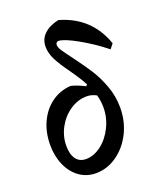

<svg xmlns="http://www.w3.org/2000/svg" viewBox="-140 -827 754 918"><g transform="rotate(-20 237.5 -368.0)"><path d="M221 -634Q221 -621 232.5 -603.5Q244 -586 272 -549Q310 -498 337 -456.5Q364 -415 384 -361Q404 -307 404 -249Q404 -179 374.5 -120.5Q345 -62 295.5 -27.5Q246 7 189 7Q142 7 105.5 -19Q69 -45 48.5 -91Q28 -137 28 -194Q28 -259 52.5 -311Q77 -363 120 -393.5Q163 -424 217 -427Q249 -419 286 -400L293 -407Q279 -434 260.5 -461Q242 -488 238 -494Q203 -542 185.5 -576Q168 -610 168 -644Q168 -682 195 -707.5Q222 -733 269 -743Q423 -699 475 -550L456 -526Q396 -574 329 -611.5Q262 -649 235 -649Q229 -649 225 -644.5Q221 -640 221 -634ZM329 -277Q329 -311 320 -341Q296 -354 271 -354Q227 -354 187 -327.5Q147 -301 123 -257Q99 -213 99 -164Q99 -121 116.5 -97Q134 -73 167 -73Q207 -73 244.5 -101.5Q282 -130 305.5 -177.5Q329 -225 329 -277Z"/></g></svg>

Font: Alegreya Medium
Style: Italic
Weight: 500
Italic angle: -7°
Designer: Juan Pablo del Peral
Foundry: Huerta Tipografica
Version: Version 2.008; ttfautohint (v1.8)